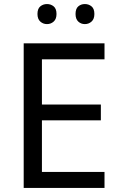

<svg xmlns="http://www.w3.org/2000/svg" viewBox="-20 -928 596 948"><path d="M496 0H97V-714H496V-635H187V-412H478V-334H187V-79H496ZM165 -859Q165 -885 179 -896.5Q193 -908 212 -908Q231 -908 245 -896.5Q259 -885 259 -859Q259 -834 245 -821.5Q231 -809 212 -809Q193 -809 179 -821.5Q165 -834 165 -859ZM353 -859Q353 -885 366.5 -896.5Q380 -908 399 -908Q418 -908 432 -896.5Q446 -885 446 -859Q446 -834 432 -821.5Q418 -809 399 -809Q380 -809 366.5 -821.5Q353 -834 353 -859Z"/></svg>

Font: Noto Znamenny Musical Notation
Style: Regular
Weight: 400
Version: Version 1.003; ttfautohint (v1.8.4.7-5d5b)